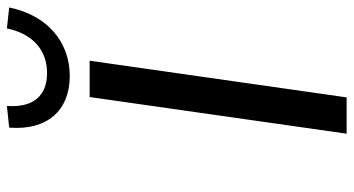

<svg xmlns="http://www.w3.org/2000/svg" viewBox="-246 -744 990 537"><g transform="rotate(-90 248.5 -475.0)"><path d="M245.1 0 347.7 -718.8H246.1L143.6 0ZM304.7 -774.4C400.9 -774.4 475.1 -837.9 496.6 -943.8L438 -950.2C422.9 -877.4 377 -837.9 313 -837.9C249 -837.9 215.8 -877.4 221.2 -950.2L160.6 -943.8C151.9 -837.9 208.5 -774.4 304.7 -774.4Z"/></g></svg>

Font: Winston
Style: Italic
Weight: 400
Italic angle: -8.13011°
Designer: Vernon Adams, Kim Jin-seong, David Berlow, Cristiano Sobral
Foundry: The Winston Project Authors
Version: Version 3.004